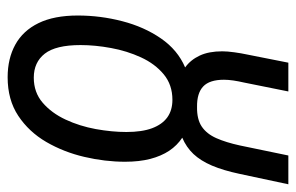

<svg xmlns="http://www.w3.org/2000/svg" viewBox="-154 -600 764 495"><g transform="rotate(90 227.5 -352.0)"><path d="M178.7 9.8Q130.4 9.8 94.5 -10Q58.6 -29.8 39.1 -69.8Q19.5 -109.9 19.5 -170.9Q19.5 -229.5 34.2 -285.9Q48.8 -342.3 78.6 -385.5Q108.4 -428.7 153.3 -447.8Q133.8 -461.9 122.8 -485.4Q111.8 -508.8 111.8 -543.5Q111.8 -556.6 114.3 -574.5Q116.7 -592.3 120.1 -607.9L141.1 -713.9H215.3L192.4 -600.1Q189 -585.4 187 -572Q185.1 -558.6 185.1 -547.9Q185.1 -510.7 202.4 -494.4Q219.7 -478 255.4 -478.5Q287.1 -478 305.9 -490.7Q324.7 -503.4 335.7 -528.3Q346.7 -553.2 354.5 -588.9L380.4 -713.9H454.6L427.7 -587.9Q418.9 -546.4 406.5 -517.1Q394 -487.8 376.5 -469.2Q358.9 -450.7 334.5 -440.4Q354.5 -427.2 368.2 -406.7Q381.8 -386.2 389.2 -357.9Q396.5 -329.6 396.5 -293Q396.5 -241.2 384 -188Q371.6 -134.8 345.5 -89.8Q319.3 -44.9 278.1 -17.6Q236.8 9.8 178.7 9.8ZM179.7 -57.6Q217.8 -57.6 244.4 -80.6Q271 -103.5 287.8 -139.6Q304.7 -175.8 312.3 -217.5Q319.8 -259.3 319.8 -296.4Q319.8 -336.4 310.1 -362.5Q300.3 -388.7 282 -401.9Q263.7 -415 236.8 -415Q198.2 -415 171.1 -392.6Q144 -370.1 127.4 -334Q110.8 -297.9 103.3 -256.8Q95.7 -215.8 95.7 -178.2Q95.7 -114.3 117.9 -85.9Q140.1 -57.6 179.7 -57.6Z"/></g></svg>

Font: Open Sans Condensed
Style: Italic
Weight: 400
Width: 3
Italic angle: -12°
Designer: Monotype Design Team
Foundry: Monotype Imaging Inc.
Version: Version 3.000